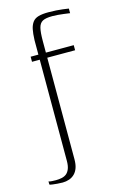

<svg xmlns="http://www.w3.org/2000/svg" viewBox="-109 -553 481 766"><g transform="rotate(-15 131.5 -169.5)"><path d="M-1 161Q-2 159 -2 156.5Q-2 154 -2 151.5Q-2 149 -2 147Q2 149 12.5 149.5Q23 150 28 150Q41 150 52.5 147.5Q64 145 72 138.5Q80 132 85 119.5Q90 107 90 87Q90 44 90 3Q90 -38 90 -79.5Q90 -121 90 -162.5Q90 -204 90 -246Q90 -288 90 -331Q83 -331 74.5 -331Q66 -331 58 -331Q58 -333 58 -336Q58 -339 58 -342Q58 -345 58 -347.5Q58 -350 58 -352Q66 -352 74.5 -352Q83 -352 90 -352Q90 -367 90 -382Q90 -397 90 -412Q91 -439 94.5 -456Q98 -473 106.5 -484.5Q115 -496 131 -500.5Q147 -505 172 -505Q189 -505 204 -504Q219 -503 230.5 -501.5Q242 -500 248.5 -499Q255 -498 255 -498Q255 -493 255 -489.5Q255 -486 255 -483.5Q255 -481 255 -479Q255 -479 248 -480Q241 -481 229.5 -482.5Q218 -484 206 -485Q194 -486 183 -486Q156 -486 143 -479Q130 -472 125.5 -453.5Q121 -435 121 -400Q121 -388 121 -376Q121 -364 121 -352Q150 -352 179 -352Q208 -352 236 -352Q236 -350 236 -347.5Q236 -345 236 -342Q236 -339 236 -336Q236 -333 236 -331Q208 -331 179 -331Q150 -331 121 -331Q121 -259 121 -189Q121 -119 121 -50Q121 19 121 88Q121 109 116 123.5Q111 138 101.5 147.5Q92 157 79 161.5Q66 166 52 166Q41 166 30 165Q19 164 11 163Q3 162 -1 161Z"/></g></svg>

Font: Genos ExtraLight
Style: Regular
Weight: 250
Designer: Robert E. Leuschke
Foundry: Robert E. Leuschke
Version: Version 1.010